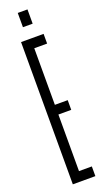

<svg xmlns="http://www.w3.org/2000/svg" viewBox="-166 -877 498 906"><g transform="rotate(-20 83.0 -424.5)"><path d="M61.6 -848.8H110.4V-777.2H61.6ZM29.2 0V-714.3H142.4V-665.6H77.9V-381.5H142.4V-332.8H77.9V-48.7H142.4V0Z"/></g></svg>

Font: Marapfhont
Style: Book
Weight: 400
Version: Version 0.15